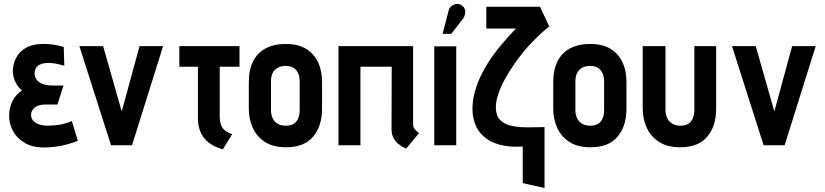

<svg xmlns="http://www.w3.org/2000/svg" viewBox="-20 -734 4167 970"><path d="M305 -402 302 -497Q273 -505 246.5 -509Q220 -513 193 -512Q144 -511 113 -493.5Q82 -476 66 -449.5Q50 -423 46 -393Q43 -373 47.5 -351Q52 -329 63.5 -309.5Q75 -290 91 -277Q60 -257 43 -223Q26 -189 26 -149Q26 -110 45 -73.5Q64 -37 103.5 -13Q143 11 202 11Q233 11 262 7Q291 3 319 -4.5Q347 -12 373 -23L343 -123Q331 -117 316.5 -112.5Q302 -108 286 -105Q270 -102 253.5 -100.5Q237 -99 221 -99Q199 -99 179.5 -105Q160 -111 148.5 -123Q137 -135 137 -154Q137 -166 142.5 -176Q148 -186 157.5 -192.5Q167 -199 180.5 -202.5Q194 -206 209 -206H270L301 -302H248Q213 -302 192.5 -311Q172 -320 163.5 -334Q155 -348 155 -362Q155 -379 162 -390.5Q169 -402 181.5 -408Q194 -414 208 -415Q228 -417 244.5 -415Q261 -413 276 -409.5Q291 -406 305 -402Z M381 -501 541 0H647L804 -501H685L595 -171L501 -501Z M1090 -148V-397H1190V-501H886V-397H980V-133Q980 -104 988.5 -79Q997 -54 1013 -34.5Q1029 -15 1052.5 -1.5Q1076 12 1106 20L1153 -56Q1130 -64 1116 -75.5Q1102 -87 1096 -105Q1090 -123 1090 -148Z M1607 -185V-317Q1607 -409 1559.5 -460.5Q1512 -512 1425 -512Q1364 -512 1322 -489.5Q1280 -467 1258.5 -424Q1237 -381 1237 -317V-185Q1237 -134 1256.5 -89.5Q1276 -45 1317.5 -17.5Q1359 10 1425 10Q1517 10 1562 -43.5Q1607 -97 1607 -185ZM1494 -323V-177Q1494 -155 1487 -137Q1480 -119 1464.5 -109Q1449 -99 1424 -99Q1398 -99 1381 -110Q1364 -121 1356.5 -139Q1349 -157 1349 -177V-323Q1349 -349 1358 -366Q1367 -383 1383.5 -392Q1400 -401 1424 -401Q1447 -401 1462.5 -391.5Q1478 -382 1486 -364.5Q1494 -347 1494 -323Z M2067 -106V-501H1690V0H1801V-397H1959L1958 -84Q1958 -54 1969.5 -34.5Q1981 -15 1996 -4Q2011 7 2022 12Q2033 17 2032 17L2097 -62Q2085 -70 2076 -80Q2067 -90 2067 -106Z M2318 -638Q2327 -650 2329.5 -663.5Q2332 -677 2327.5 -689Q2323 -701 2311 -708Q2298 -716 2284 -713.5Q2270 -711 2259.5 -702Q2249 -693 2246 -679L2216 -563H2260ZM2174 0H2285V-500H2174Z M2755 -600 2708 -700H2437V-590H2587Q2564 -566 2553.5 -554.5Q2543 -543 2538 -537Q2533 -531 2526 -523Q2497 -491 2468.5 -451Q2440 -411 2417 -366.5Q2394 -322 2380.5 -276Q2367 -230 2367 -185Q2367 -143 2380 -108.5Q2393 -74 2418 -50Q2441 -28 2471.5 -14.5Q2502 -1 2540 4Q2578 9 2621 6V191L2731 216V-92Q2706 -92 2676 -91Q2646 -90 2615.5 -91.5Q2585 -93 2559 -99.5Q2533 -106 2516 -120Q2497 -134 2491 -153Q2485 -172 2485 -191Q2485 -224 2498.5 -262.5Q2512 -301 2533.5 -339Q2555 -377 2579 -411.5Q2603 -446 2624 -471Q2639 -490 2655.5 -507.5Q2672 -525 2688.5 -541.5Q2705 -558 2722 -573Q2739 -588 2755 -600Z M3145 -185V-317Q3145 -409 3097.5 -460.5Q3050 -512 2963 -512Q2902 -512 2860 -489.5Q2818 -467 2796.5 -424Q2775 -381 2775 -317V-185Q2775 -134 2794.5 -89.5Q2814 -45 2855.5 -17.5Q2897 10 2963 10Q3055 10 3100 -43.5Q3145 -97 3145 -185ZM3032 -323V-177Q3032 -155 3025 -137Q3018 -119 3002.5 -109Q2987 -99 2962 -99Q2936 -99 2919 -110Q2902 -121 2894.5 -139Q2887 -157 2887 -177V-323Q2887 -349 2896 -366Q2905 -383 2921.5 -392Q2938 -401 2962 -401Q2985 -401 3000.5 -391.5Q3016 -382 3024 -364.5Q3032 -347 3032 -323Z M3598 -185V-501H3488V-177Q3488 -155 3480.5 -137Q3473 -119 3458 -109Q3443 -99 3418 -99Q3392 -99 3375 -110Q3358 -121 3350 -139Q3342 -157 3342 -177V-501H3227V-185Q3227 -134 3247 -89.5Q3267 -45 3309 -17.5Q3351 10 3417 10Q3508 10 3553 -43.5Q3598 -97 3598 -185Z M3678 -501 3838 0H3944L4101 -501H3982L3892 -171L3798 -501Z"/></svg>

Font: Advent Pro
Style: Bold
Weight: 700
Designer: VivaRado, Andreas Kalpakidis
Foundry: VivaRado, Andreas Kalpakidis
Version: Version 3.000